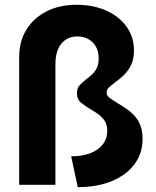

<svg xmlns="http://www.w3.org/2000/svg" viewBox="-20 -767 647 797"><path d="M210 0H59.6V-530.3Q59.6 -595.2 89.6 -643.8Q119.6 -692.4 173.1 -719.7Q226.6 -747.1 297.4 -747.1Q367.7 -747.1 421.4 -722.9Q475.1 -698.7 505.6 -656Q536.1 -613.3 536.1 -557.6Q536.1 -520.5 523.4 -495.6Q510.7 -470.7 492.9 -454.1Q475.1 -437.5 458 -425.3Q443.4 -414.6 432.9 -404.8Q422.4 -395 422.4 -382.8Q422.4 -370.1 434.8 -360.8Q447.3 -351.6 469.7 -337.9Q488.3 -327.1 506.3 -314.5Q524.4 -301.8 539.3 -285.2Q554.2 -268.6 563 -245.4Q571.8 -222.2 571.8 -190.4Q571.8 -130.4 538.1 -85.2Q504.4 -40 443.8 -15.1Q383.3 9.8 302.7 9.8L275.4 -118.2Q321.3 -118.2 355 -131.1Q388.7 -144 407 -168Q425.3 -191.9 425.3 -223.1Q425.3 -248 414.8 -264.6Q404.3 -281.2 388.7 -292.5Q373 -303.7 356 -313.5Q334 -326.2 316.7 -340.6Q299.3 -355 299.3 -380.4Q299.3 -400.9 310.8 -413.3Q322.3 -425.8 337.9 -438Q350.6 -447.3 362.3 -458Q374 -468.8 381.8 -484.6Q389.6 -500.5 389.6 -523.9Q389.6 -551.8 378.7 -572.3Q367.7 -592.8 347.7 -604.2Q327.6 -615.7 301.3 -615.7Q258.8 -615.7 234.4 -585.2Q210 -554.7 210 -500.5Z"/></svg>

Font: Kumbh Sans
Style: Bold
Weight: 700
Version: Version 1.005